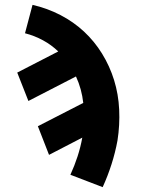

<svg xmlns="http://www.w3.org/2000/svg" viewBox="-20 -548 640 791"><path d="M403 223 270 172Q287 135 299.5 96.5Q312 58 319 19L182 90L136 -28L323 -124Q320 -152 312.5 -179.5Q305 -207 293 -233L97 -132L51 -249L220 -336Q192 -363 157 -382Q122 -401 83 -411L114 -528Q175 -514 229 -486Q283 -458 326 -418Q369 -378 400.5 -327Q432 -276 450 -218Q468 -160 471 -96.5Q474 -33 464 31Q455 80 439.5 128.5Q424 177 403 223Z"/></svg>

Font: Iosevka Etoile Heavy
Style: Italic
Weight: 900
Italic angle: -9°
Designer: Belleve Invis
Foundry: Belleve Invis
Version: Version 22.1.2; ttfautohint (v1.8.4)